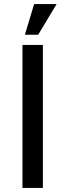

<svg xmlns="http://www.w3.org/2000/svg" viewBox="-20 -920 317 940"><path d="M102 -750 147 -900H257L167 -750ZM90 0V-700H190V0Z"/></svg>

Font: Scada
Style: Regular
Weight: 400
Designer: Jovanny Lemonad
Foundry: Jovanny Lemonad
Version: Version 4.100;PS 004.100;hotconv 1.0.88;makeotf.lib2.5.64775